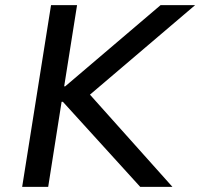

<svg xmlns="http://www.w3.org/2000/svg" viewBox="-20 -725 777 745"><path d="M66 0 178 -705H279L229 -390H233L603 -705H737L300 -333L302 -388L649 0H524L224 -330H219L167 0Z"/></svg>

Font: Nunito Sans 7pt Medium
Style: Italic
Weight: 500
Italic angle: -9°
Designer: Vernon Adams
Foundry: Vernon Adams
Version: Version 3.101;gftools[0.9.27]